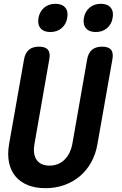

<svg xmlns="http://www.w3.org/2000/svg" viewBox="-20 -974 640 1004"><path d="M105.8 -664Q111.9 -697.5 131.2 -713.7Q150.5 -730 184 -730Q217.5 -730 230.7 -713.7Q243.9 -697.5 237.8 -664L160.1 -220.5Q155.8 -196.8 158.1 -176.3Q160.4 -155.8 169.8 -140.6Q179.2 -125.3 196.4 -116.7Q213.5 -108 238.9 -108Q264.3 -108 284.4 -116.8Q304.6 -125.6 319.4 -140.9Q334.3 -156.1 344 -176.6Q353.8 -197.1 358.1 -220.5L435.8 -664Q441.9 -697.5 461.2 -713.7Q480.5 -730 514 -730Q547.5 -730 560.7 -713.7Q573.9 -697.5 567.8 -664L489.4 -219.8Q480.4 -167 456.4 -124.4Q432.4 -81.8 396.9 -52.1Q361.4 -22.4 315.9 -6.2Q270.4 10 218 10Q164.9 10 125.4 -6Q85.9 -22 60.9 -51.9Q35.9 -81.8 27.1 -124.6Q18.4 -167.3 27.4 -219.8ZM480.6 -806.5Q446 -806.5 429.4 -826.3Q412.8 -846.1 418.5 -880Q424.9 -914.2 448.7 -934.2Q472.5 -954.1 507.2 -954.1Q541.8 -954.1 558.6 -934.2Q575.3 -914.2 568.9 -880Q563.1 -846.2 539.1 -826.3Q515.2 -806.5 480.6 -806.5ZM243.2 -806.5Q208.6 -806.5 192 -826.3Q175.4 -846.1 181.1 -880Q187.5 -914.2 211.3 -934.2Q235.1 -954.1 269.8 -954.1Q304.4 -954.1 321.2 -934.2Q337.9 -914.2 331.5 -880Q325.7 -846.2 301.7 -826.3Q277.8 -806.5 243.2 -806.5Z"/></svg>

Font: Maple Mono
Style: Italic
Weight: 400
Italic angle: -10°
Monospace: yes
Designer: subframe7536
Version: Version 7.300